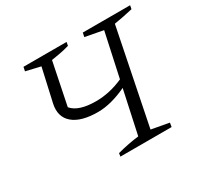

<svg xmlns="http://www.w3.org/2000/svg" viewBox="-140 -815 1017 984"><g transform="rotate(-30 369.0 -323.5)"><path d="M307 0 310 -19Q343 -28 376.5 -34.5Q410 -41 438 -44L493 -299Q449 -278 405.5 -266.5Q362 -255 323 -255Q224 -255 176.5 -295Q129 -335 144 -407L188 -603L102 -623L107 -647H362L358 -626Q330 -618 304 -613Q278 -608 251 -604L200 -354Q238 -308 342 -308Q422 -308 503 -344L559 -603L453 -623L458 -647H738L734 -626Q704 -619 676.5 -613.5Q649 -608 623 -604L510 -43L614 -24L610 0Z"/></g></svg>

Font: Piazzolla Light
Style: Italic
Weight: 300
Italic angle: -11.3°
Designer: Juan Pablo del Peral
Foundry: Huerta Tipografica
Version: Version 1.330